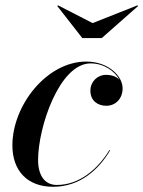

<svg xmlns="http://www.w3.org/2000/svg" viewBox="-20 -706 550 736"><path d="M335 -617.5 202.5 -685.5 199.5 -683 295.5 -560H370L509.5 -683L507 -685.5ZM402 -129.5 399.5 -131C356.5 -60 286 3 198 3C149.5 3 126 -36 126 -93C126 -218 207.5 -463 327.5 -463C378 -463 420.5 -433.5 438 -399.5C426.5 -413.5 406.5 -419 386 -419C353 -419 326.5 -392.5 326.5 -358.5C326.5 -318.5 356 -300.5 387.5 -300.5C422.5 -300.5 450 -327 450 -367.5C450 -414 396 -470 310.5 -470C159.5 -470 27.5 -302.5 27.5 -148.5C27.5 -52.5 84 10 183.5 10C287 10 359 -56.5 402 -129.5Z"/></svg>

Font: Bodoni* 48pt Medium
Style: Italic
Weight: 500
Italic angle: -13°
Version: Version 2.3